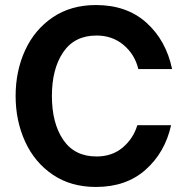

<svg xmlns="http://www.w3.org/2000/svg" viewBox="-20 -734 739 762"><path d="M42 -353Q42 -452 79.5 -534Q117 -616 189 -665Q261 -714 361 -714Q483 -714 561 -644Q639 -574 663 -460H529Q515 -518 470.5 -555.5Q426 -593 363 -593Q276 -593 231 -527Q186 -461 186 -353Q186 -245 231 -179Q276 -113 363 -113Q425 -113 467 -148.5Q509 -184 525 -237H659Q635 -129 558 -60.5Q481 8 361 8Q261 8 189 -41Q117 -90 79.5 -172.5Q42 -255 42 -353Z"/></svg>

Font: Be Vietnam
Style: Bold
Weight: 700
Designer: Gabriel Lam
Foundry: TypeRant
Version: Version 4.000